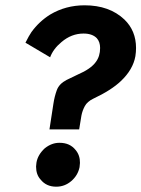

<svg xmlns="http://www.w3.org/2000/svg" viewBox="-20 -692 533 724"><path d="M278.5 -204H166.5L181.5 -301.5Q185.5 -328 194.2 -352Q203 -376 231 -390.5L273.5 -411Q322.5 -432 341.5 -458.5Q357.5 -480 357.5 -511Q357.5 -534 345 -548Q328 -565.5 295 -565.5Q249.5 -565.5 212 -533.5Q181 -508 169 -476L76 -531Q89.5 -558 98.5 -571Q127.5 -611 169 -637Q227.5 -672 299 -672Q392.5 -672 449 -618.5Q493 -576 493 -511Q493 -496 490.5 -480Q481.5 -429.5 436 -386.5Q400 -352 332 -320Q309 -309 299.8 -291.8Q290.5 -274.5 287 -256ZM192 12Q154.5 12 133 -15Q116 -33.5 116 -64L117.5 -79Q122.5 -108.5 149 -133Q175.5 -154 205 -153.5Q243.5 -153.5 265 -126.5Q282 -106.5 281.5 -77.5L280 -61.5Q273.5 -30.5 248.8 -9.2Q224 12 192 12Z"/></svg>

Font: Lucymar Sans SemiBold
Style: Italic
Weight: 600
Italic angle: -10°
Foundry: The League of Moveable Type (original font) / Main changes by Cristiano Sobral with portions from Mirco Monsees
Version: Version 2.00;August 30, 2020;FontCreator 13.0.0.2681 64-bit